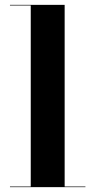

<svg xmlns="http://www.w3.org/2000/svg" viewBox="-20 -770 392 790"><path d="M21 -2.5H106.5V-747.5H21V-750H246V-2.5H331.5V0H21Z"/></svg>

Font: Bodoni* 72pt
Style: Bold
Weight: 700
Version: Version 2.3